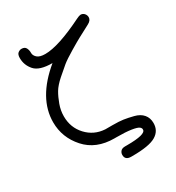

<svg xmlns="http://www.w3.org/2000/svg" viewBox="-177 -728 879 958"><g transform="rotate(-30 262.5 -249.0)"><path d="M45.9 -222.2Q45.9 -360.4 190.9 -480Q116.7 -480 89.4 -511Q62 -542 62 -583Q62 -604 72 -611.6Q82 -619.1 91.8 -619.1Q110.8 -619.1 117.4 -606Q124 -592.8 123.5 -577.9Q123 -563 137 -550Q150.9 -537.1 183.1 -537.1Q259.3 -537.1 408.2 -610.8Q424.3 -618.7 432.1 -619.1Q445.3 -619.1 453.6 -609.6Q461.9 -600.1 461.9 -587.9Q461.9 -569.8 439 -558.1Q390.1 -532.2 372.1 -522.7Q354 -513.2 309.6 -486.6Q265.1 -460 244.6 -443.4Q224.1 -426.8 192.1 -398.4Q160.2 -370.1 145.5 -345.5Q130.9 -320.8 118.9 -287.8Q106.9 -254.9 106.9 -221.2Q106.9 -156.2 148.9 -111.1Q190.9 -65.9 253.9 -62Q257.8 -62 295.4 -62Q333 -62 356.4 -58.6Q379.9 -55.2 411.9 -47.1Q443.8 -39.1 460.9 -19Q478 1 478 30.8Q478 75.7 439.9 98.1Q401.9 121.1 304.2 121.1H297.9Q262.7 121.1 263.2 90.8Q263.2 79.6 271 70.3Q278.8 61 296.9 61H308.1Q416 61 416 33.2Q417 24.4 407.5 17.1Q397.9 9.8 366.5 4.9Q335 0 282.2 0H271Q166 0 106 -67.1Q45.9 -134.3 45.9 -222.2Z"/></g></svg>

Font: CMU Typewriter Text
Style: Light
Weight: 200
Version: Version 0.7.0